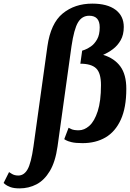

<svg xmlns="http://www.w3.org/2000/svg" viewBox="-104 -780 718 1061"><path d="M158 -524Q176 -651 242.5 -705.5Q309 -760 406 -760Q489 -760 534.5 -726Q580 -692 580 -631Q580 -588 563 -558Q546 -528 520 -508.5Q494 -489 466 -477Q528 -458 561 -413Q594 -368 594 -289Q594 -185 563.5 -118.5Q533 -52 479 -20.5Q425 11 352 11Q313 11 291 5.5Q269 0 260 -5.5Q251 -11 251 -11L275 -74Q275 -74 289 -67Q303 -60 331 -60Q362 -60 390 -85Q418 -110 436 -165.5Q454 -221 454 -310Q454 -377 427 -402.5Q400 -428 340 -428L350 -500Q350 -500 364.5 -505Q379 -510 398.5 -523.5Q418 -537 432.5 -562.5Q447 -588 447 -629Q447 -693 389 -693Q349 -693 327 -656Q305 -619 291 -524L214 29Q202 114 171.5 165Q141 216 98 238.5Q55 261 4 261Q-28 261 -47.5 253.5Q-67 246 -75.5 238.5Q-84 231 -84 231L-54 171Q-54 171 -39 180.5Q-24 190 -3 190Q29 190 48.5 155.5Q68 121 81 29Z"/></svg>

Font: Arsenal SC
Style: Bold Italic
Weight: 700
Italic angle: -9.10001°
Designer: Andrij Shevchenko
Foundry: Stairsfor
Version: Version 2.001; ttfautohint (v1.8.4.7-5d5b)